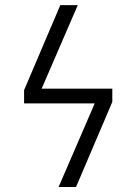

<svg xmlns="http://www.w3.org/2000/svg" viewBox="-20 -743 542 763"><path d="M212.9 0 356.4 -332H75.7V-384.8L219.7 -722.7H289.1L145.5 -390.6H426.3V-337.9L282.2 0Z"/></svg>

Font: Giphurs Light
Style: Regular
Weight: 300
Version: Version 0.920; ttfautohint (v1.8.4.7-5d5b)